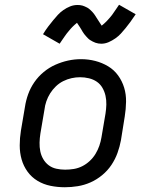

<svg xmlns="http://www.w3.org/2000/svg" viewBox="-20 -780 640 808"><path d="M253 8Q222 8 192.5 2Q163 -4 138 -19Q113 -34 96 -57.5Q79 -81 71 -109Q63 -137 63 -168Q63 -199 68 -230L85 -330Q89 -357 98.5 -383.5Q108 -410 124.5 -434Q141 -458 164 -477Q187 -496 213 -507.5Q239 -519 266 -525Q293 -531 321 -531Q352 -531 381 -523.5Q410 -516 435 -501Q460 -486 477 -462.5Q494 -439 502.5 -411Q511 -383 510.5 -352Q510 -321 505 -290L489 -190Q484 -163 474.5 -136.5Q465 -110 449 -86Q433 -62 410 -43Q387 -24 361 -12.5Q335 -1 307.5 3.5Q280 8 253 8ZM254 -66Q273 -66 291 -69Q309 -72 326 -80.5Q343 -89 357.5 -102.5Q372 -116 382 -132.5Q392 -149 398 -166.5Q404 -184 407 -202L424 -302Q427 -321 427.5 -340Q428 -359 424 -377Q420 -395 411 -410.5Q402 -426 387.5 -436Q373 -446 354.5 -450.5Q336 -455 317 -455Q299 -455 281 -451Q263 -447 246 -438.5Q229 -430 215 -416.5Q201 -403 191 -387Q181 -371 175 -353.5Q169 -336 167 -318L150 -218Q147 -199 146.5 -180Q146 -161 149.5 -143.5Q153 -126 162 -110.5Q171 -95 185 -84.5Q199 -74 217 -70Q235 -66 254 -66ZM231 -596 161 -636Q172 -654 183 -668.5Q194 -683 204 -695Q214 -707 223.5 -717.5Q233 -728 246.5 -737.5Q260 -747 275 -753Q290 -759 306 -759Q311 -759 316.5 -758.5Q322 -758 327 -756.5Q332 -755 336.5 -753Q341 -751 346 -748.5Q351 -746 354.5 -743Q358 -740 361.5 -737Q365 -734 369 -729.5Q373 -725 376 -721Q379 -717 381.5 -713Q384 -709 386.5 -705Q389 -701 392 -696.5Q395 -692 397.5 -688Q400 -684 403 -679.5Q406 -675 408 -672Q412 -675 418 -680.5Q424 -686 427.5 -689.5Q431 -693 434.5 -697Q438 -701 442.5 -706Q447 -711 451.5 -717Q456 -723 460.5 -730Q465 -737 470.5 -744.5Q476 -752 481 -760L551 -720Q539 -702 528.5 -687.5Q518 -673 508 -661Q498 -649 488.5 -638.5Q479 -628 465.5 -618.5Q452 -609 437 -602.5Q422 -596 406 -596Q400 -596 394 -597Q388 -598 382 -600Q376 -602 370.5 -605Q365 -608 360 -611Q355 -614 351 -618Q347 -622 342.5 -627Q338 -632 334.5 -636.5Q331 -641 328 -646Q325 -651 322.5 -655.5Q320 -660 316 -666Q312 -672 309 -676.5Q306 -681 304 -684Q300 -681 294 -675.5Q288 -670 284.5 -666.5Q281 -663 277.5 -659Q274 -655 269.5 -649.5Q265 -644 260.5 -638.5Q256 -633 251.5 -626Q247 -619 241.5 -611.5Q236 -604 231 -596Z"/></svg>

Font: Iosevka Etoile Oblique
Style: Regular
Weight: 400
Italic angle: -9°
Designer: Belleve Invis
Foundry: Belleve Invis
Version: Version 15.5.2; ttfautohint (v1.8.4)